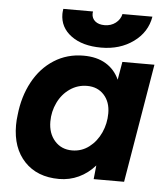

<svg xmlns="http://www.w3.org/2000/svg" viewBox="-52 -746 700 805"><g transform="rotate(5 298.5 -344.0)"><path d="M377 -58Q347 -24 308.5 -6Q270 12 226 12Q134 12 80.5 -44.5Q27 -101 27 -197Q27 -218 30 -240Q38 -318 71.5 -380Q105 -442 160 -477Q215 -512 284 -512Q340 -512 378 -489Q416 -466 435 -424L448 -500H583L499 0H371ZM270 -112Q310 -112 341.5 -136Q373 -160 390.5 -198.5Q408 -237 408 -280Q408 -328 381 -357.5Q354 -387 310 -387Q270 -387 237.5 -364.5Q205 -342 187 -304.5Q169 -267 169 -225Q169 -175 197 -143.5Q225 -112 270 -112ZM180 -679Q180 -686 182 -700H307L306 -691Q306 -671 320.5 -659Q335 -647 360 -647Q387 -647 406.5 -662Q426 -677 431 -700H557Q546 -634 489.5 -593Q433 -552 354 -552Q275 -552 227.5 -587Q180 -622 180 -679Z"/></g></svg>

Font: Oak Sans
Style: Bold Italic
Weight: 700
Italic angle: -9.5°
Foundry: Erik Kennedy, Walven
Version: Version 1.000